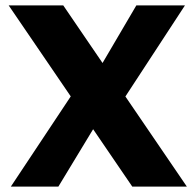

<svg xmlns="http://www.w3.org/2000/svg" viewBox="-20 -687 719 707"><path d="M668 0H467L12 -667H213ZM337 -420 482 -667H661L421 -300ZM364 -279 195 0H20L279 -390Z"/></svg>

Font: Maven Pro
Style: Bold
Weight: 700
Designer: Joe Prince
Foundry: Joe Prince
Version: Version 2.103